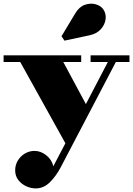

<svg xmlns="http://www.w3.org/2000/svg" viewBox="-34 -761 724 1044"><path d="M452.5 -569 316.5 -540 300.5 -564 375 -688Q396.5 -724 427.2 -734.8Q458 -745.5 486 -737.8Q514 -730 527.5 -710.5Q544 -686.5 540.2 -656.8Q536.5 -627 514.2 -602.2Q492 -577.5 452.5 -569ZM407.5 -424H310L433 -195L552.5 -424H458.5V-460H670V-424H596L296.5 148Q271 196.5 237.2 230Q203.5 263.5 160 263.5Q135 263.5 109.2 252Q83.5 240.5 66 218.5Q48.5 196.5 48.5 165Q48.5 136 63 112Q77.5 88 101.5 73.8Q125.5 59.5 154 59.5Q187 59.5 217.2 83Q247.5 106.5 256 143L321.5 18L76 -424H-14.5V-460H407.5Z"/></svg>

Font: Bodoni* 06pt Fatface
Style: Regular
Weight: 900
Version: Version 2.3